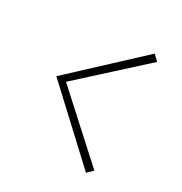

<svg xmlns="http://www.w3.org/2000/svg" viewBox="-112 -607 575 605"><g transform="rotate(30 175.0 -304.0)"><path d="M281.7 -520.5 48.8 -303.7 281.7 -86.9 301.3 -106 84 -303.7 301.3 -501.5Z"/></g></svg>

Font: Estedad-FD-VF Thin
Style: Regular
Weight: 100
Designer: Amin Abedi
Version: Version 5.0